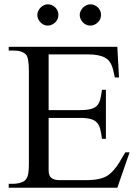

<svg xmlns="http://www.w3.org/2000/svg" viewBox="-20 -882 651 902"><path d="M531.2 0H21V-18.6H43.9Q48.3 -18.6 54.9 -19.3Q61.5 -20 69.1 -21.7Q76.7 -23.4 84 -26.4Q91.3 -29.3 96.2 -33.7Q101.1 -38.1 104.7 -43.5Q108.4 -48.8 110.8 -58.1Q113.3 -67.4 114.5 -81.5Q115.7 -95.7 115.7 -117.7V-547.4Q115.7 -579.6 112.3 -598.9Q108.9 -618.2 103 -624.5Q85.4 -644.5 43.9 -644.5H21V-662.1H531.2L539.1 -518.1H519.5Q516.1 -532.2 513.4 -545.7Q510.7 -559.1 506.1 -571.3Q501.5 -583.5 494.1 -593.5Q486.8 -603.5 473.9 -610.8Q460.9 -618.2 441.2 -622.3Q421.4 -626.5 392.1 -626.5H208.5V-364.7H354.5Q388.2 -364.7 407.5 -370.1Q426.8 -375.5 437 -387.2Q447.3 -398.9 451.4 -417Q455.6 -435.1 459 -460H477.5V-230H459Q455.6 -255.9 451.2 -274.4Q446.8 -293 436.5 -304.9Q426.3 -316.9 407.2 -322.5Q388.2 -328.1 354.5 -328.1H208.5V-80.1Q208.5 -66.9 213.1 -56.9Q217.8 -46.9 229.5 -41.3Q241.2 -35.6 264.6 -35.6H376.5Q403.3 -35.6 423.8 -37.8Q444.3 -40 460.7 -45.4Q477.1 -50.8 490 -60.3Q502.9 -69.8 515.4 -84.2Q527.8 -98.6 540.5 -118.9Q553.2 -139.2 568.8 -166.5H588.9ZM254.4 -812Q254.4 -801.8 250.5 -792.7Q246.6 -783.7 239.5 -776.9Q232.4 -770 223.4 -765.9Q214.4 -761.7 204.1 -761.7Q194.3 -761.7 185.5 -765.9Q176.8 -770 169.9 -777.1Q163.1 -784.2 159.2 -793.2Q155.3 -802.2 155.3 -812Q155.3 -821.3 159.4 -830.3Q163.6 -839.4 170.4 -846.2Q177.2 -853 186 -857.4Q194.8 -861.8 204.1 -861.8Q214.4 -861.8 223.4 -857.9Q232.4 -854 239.5 -847.2Q246.6 -840.3 250.5 -831.3Q254.4 -822.3 254.4 -812ZM454.6 -812Q454.6 -801.8 450.7 -792.7Q446.8 -783.7 439.7 -776.9Q432.6 -770 423.6 -765.9Q414.6 -761.7 404.3 -761.7Q394 -761.7 385 -765.9Q376 -770 369.1 -777.1Q362.3 -784.2 358.4 -793.2Q354.5 -802.2 354.5 -812Q354.5 -821.3 358.9 -830.3Q363.3 -839.4 370.1 -846.2Q377 -853 386 -857.4Q395 -861.8 404.3 -861.8Q414.6 -861.8 423.6 -857.9Q432.6 -854 439.7 -847.2Q446.8 -840.3 450.7 -831.3Q454.6 -822.3 454.6 -812Z"/></svg>

Font: Doulos SIL Viet
Style: Regular
Weight: 400
Designer: Walt Agee, Victor Gaultney, Peter Martin, Debbi Hosken, Becca Hirsbrunner
Foundry: SIL International
Version: Version 5.000